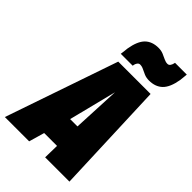

<svg xmlns="http://www.w3.org/2000/svg" viewBox="-315 -1031 1129 1129"><g transform="rotate(45 249.5 -466.5)"><path d="M-42 0 199 -702H468L495 0H293L295 -97H188L160 0ZM238 -263H299L313 -561ZM177 -745Q179 -759 180.5 -771.5Q182 -784 183 -795Q195 -866 226 -896.5Q257 -927 310 -927Q332 -927 350 -919.5Q368 -912 383 -904.5Q398 -897 413 -897Q424 -897 430.5 -907Q437 -917 439 -928Q439 -928 439.5 -930.5Q440 -933 440 -933H538Q537 -919 535.5 -906.5Q534 -894 533 -883Q521 -812 489.5 -781.5Q458 -751 405 -751Q383 -751 365 -758.5Q347 -766 332.5 -773.5Q318 -781 302 -781Q292 -781 285 -771Q278 -761 277 -750Q277 -750 276.5 -747.5Q276 -745 276 -745Z"/></g></svg>

Font: Georama SemiCondensed Black
Style: Italic
Weight: 900
Width: 4
Italic angle: -9°
Designer: Jean-Baptiste Levee
Foundry: Production Type
Version: Version 1.000